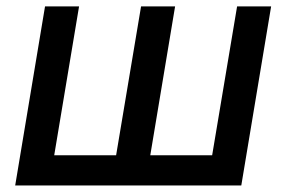

<svg xmlns="http://www.w3.org/2000/svg" viewBox="-20 -565 871 585"><path d="M117.2 -545.5H220.9L145.2 -92H333.8L409.8 -545.5H513.5L437.9 -92H626.4L702.4 -545.5H806.1L715.2 0H26.3Z"/></svg>

Font: Inter P Medium
Style: Italic
Weight: 500
Italic angle: 9.39999°
Designer: Rasmus Andersson
Foundry: rsms
Version: Version 3.018;git-588b23468